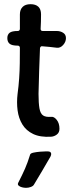

<svg xmlns="http://www.w3.org/2000/svg" viewBox="-20 -648 355 917"><path d="M224 5Q172 8 138.5 -8Q105 -24 87 -53.5Q69 -83 64 -121Q59 -159 64 -200Q69 -237 71.5 -273.5Q74 -310 74.5 -346.5Q75 -383 75 -420Q75 -423 74 -425Q73 -427 70.5 -428.5Q68 -430 65 -430Q37 -430 26 -439Q15 -448 15 -466Q15 -483 26 -491.5Q37 -500 65 -500Q70 -500 72.5 -503Q75 -506 75 -510Q75 -527 75 -544.5Q75 -562 75 -579Q75 -602 88 -615Q101 -628 126 -628Q150 -628 163 -616Q176 -604 176 -579Q176 -562 175.5 -544.5Q175 -527 174 -510Q174 -500 184 -500Q201 -500 218 -500Q235 -500 251 -500Q268 -500 281.5 -491.5Q295 -483 295 -466Q295 -448 281.5 -433Q268 -418 251 -420Q234 -422 216.5 -424Q199 -426 182 -427Q178 -428 175 -425.5Q172 -423 171 -418Q169 -363 167 -309Q165 -255 164 -200Q164 -155 168.5 -130Q173 -105 186 -96.5Q199 -88 224 -90Q238 -92 251 -75.5Q264 -59 264 -33Q264 -15 251.5 -5.5Q239 4 224 5ZM142 234Q138 241 127 245Q116 249 106 249H102Q95 249 85 246.5Q75 244 69 238.5Q63 233 67 225Q87 186 99.5 157.5Q112 129 124 90Q126 84 140 81Q154 78 171.5 76.5Q189 75 200 75H207Q216 75 220 78Q224 81 224.5 86.5Q225 92 221 100Q199 138 182 167Q165 196 142 234Z"/></svg>

Font: Winky Sans
Style: Regular
Weight: 400
Designer: Simon Atzbach
Foundry: typofactur
Version: Version 1.205